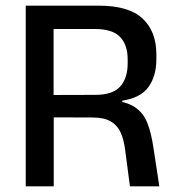

<svg xmlns="http://www.w3.org/2000/svg" viewBox="-20 -659 622 679"><path d="M439.5 0 422.5 -129.5Q418 -165 406.8 -190.2Q395.5 -215.5 372 -229.5Q348.5 -243.5 306.5 -243.5L140 -244V-323L317 -323.5Q378.5 -323.5 405 -353Q431.5 -382.5 431.5 -435V-449Q431.5 -500.5 404.5 -528.5Q377.5 -556.5 315 -556.5H138V-639H329Q435.5 -639 484.2 -593.5Q533 -548 533 -466.5V-450.5Q533 -390 505.2 -351.5Q477.5 -313 412.5 -303V-290L370.5 -304.5Q426 -300.5 456.2 -280.5Q486.5 -260.5 500.5 -225.5Q514.5 -190.5 522 -140.5L543.5 0ZM71 0V-639H169.5V-295.5L170 -258V0Z"/></svg>

Font: Anek Odia Medium
Style: Regular
Weight: 500
Designer: Yesha Goshar & Mahesh Sahu (Odia), Yesha Goshar (Latin)
Foundry: Ek Type
Version: Version 1.003